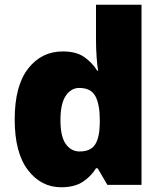

<svg xmlns="http://www.w3.org/2000/svg" viewBox="-20 -780 683 810"><path d="M238 10Q153 10 97.5 -63Q42 -136 42 -276Q42 -418 98.5 -490.5Q155 -563 245 -563Q301 -563 334.5 -540Q368 -517 390 -482H394Q390 -503 387.5 -540Q385 -577 385 -612V-760H577V0H433L392 -70H385Q365 -37 330 -13.5Q295 10 238 10ZM316 -141Q362 -141 381 -170Q400 -199 401 -259V-274Q401 -339 382.5 -374Q364 -409 314 -409Q280 -409 257.5 -376Q235 -343 235 -273Q235 -204 257.5 -172.5Q280 -141 316 -141Z"/></svg>

Font: Noto Sans Khmer UI Black
Style: Regular
Weight: 900
Designer: Danh Hong and the Monotype Design Team
Foundry: Monotype Imaging Inc.
Version: Version 2.002; ttfautohint (v1.8.4.7-5d5b)